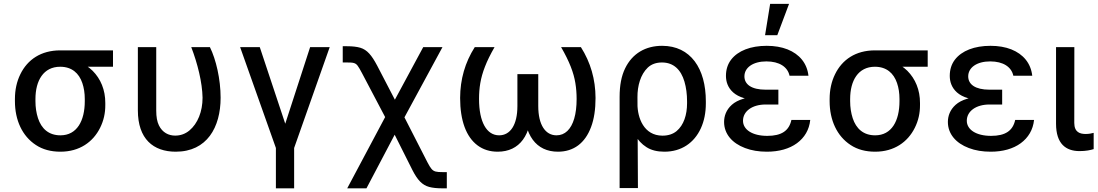

<svg xmlns="http://www.w3.org/2000/svg" viewBox="-20 -796 5835 1020"><path d="M59.3 -258.5C59.3 -157.3 98.4 -72.8 170.8 -25.6C206.7 -1.8 250.4 9.9 301.1 9.9C402 9.9 474.1 -41.2 511.7 -116.8C530.5 -154.5 539.8 -195 539.4 -238.6V-248.6C539.8 -318.2 514.6 -377.5 471.9 -420.1C450.3 -441.1 425.4 -457.4 397.4 -468.4C363.3 -481.5 343.8 -501.1 327.1 -515.3C318.5 -522.4 309.3 -526.6 299.7 -528.4C198.5 -528.4 126.1 -479.8 88.1 -401.6C68.9 -362.6 59.3 -318.5 59.3 -269.9ZM168.3 -269.9C168.3 -367.9 210.9 -441.4 299.7 -441.4C361.9 -441.4 399.5 -407 417.3 -355.1C426.1 -329.2 430.4 -300.8 430.4 -269.9V-258.5C430.4 -154.1 388.8 -77.1 301.1 -77.1C238.3 -77.1 199.9 -112.9 181.8 -168.3C172.9 -195.7 168.3 -225.9 168.3 -258.5ZM299.7 -528.4V-441.4H580.3V-528.4Z M712.4 -209.9C712.4 -57.9 794.4 9.9 913.7 9.9C1079.2 9.9 1152 -119.3 1152 -277C1152 -375.4 1127.5 -480.5 1095.2 -545.5H996.1C1029.5 -458.8 1054.7 -357.6 1056.1 -277C1056.1 -203.1 1030.2 -139.6 986.5 -103C964.8 -84.9 939.3 -75.6 910.5 -75.6C876.1 -75.6 843 -91.3 824.2 -130C814.6 -149.5 810 -175.4 810 -208.5V-545.5H712.4Z M1445.7 -9.9V204.5H1542.6V-9.9L1731.5 -545.5H1627.5L1495.4 -138.8L1360.1 -545.5H1255.7Z M1926.8 204.5 2076.7 -80.3 2170.8 107.2C2198.2 160.9 2222.7 186.8 2259.9 197.1C2278.4 202.1 2301.8 204.5 2330.6 204.5H2353.7V118.3H2330.6C2299.4 118.3 2285.2 116.1 2272.7 101.6C2266.3 94.1 2259.2 82.7 2251.1 66.8L2098.7 -231.2H2056.5L1824.6 204.5ZM2109.4 -137.1 2330.6 -545.5H2228.3L2077.8 -266.3L1983.7 -447.4C1954.2 -503.2 1930.4 -531.2 1894.2 -542.3C1876.1 -547.6 1852.6 -550.4 1823.9 -550.4H1800.8V-464.1H1823.9C1856.2 -464.1 1868.6 -462.4 1880.3 -446.4C1886.4 -438.2 1893.8 -425.1 1903.4 -407L2045.5 -137.1Z M2502.1 -545.5C2450.6 -464.5 2424.7 -374.6 2424.4 -275.6C2424.4 -154.5 2457 -68.5 2516.7 -23.8C2546.5 -1.4 2582.4 9.9 2623.9 9.9C2740.4 9.9 2804.7 -77.8 2804.7 -235.8V-402.3H2728.7V-232.6C2728.7 -131.4 2690.3 -77.1 2631.7 -77.1C2565 -77.1 2524.9 -148.4 2524.9 -270.2C2524.9 -327.4 2532.3 -380.7 2556.5 -442.1C2568.2 -472.7 2585.2 -507.1 2607.2 -545.5ZM2960.9 -545.5C3005.3 -468.8 3027.7 -409.8 3036.6 -354.8C3041.2 -327.1 3043.3 -299 3043.3 -270.2C3043.3 -188.9 3025.9 -130.7 2994 -100.1C2978 -84.9 2958.8 -77.1 2936.4 -77.1C2878.2 -77.1 2839.5 -131.4 2839.5 -232.6V-402.3H2763.5V-235.8C2763.5 -77.8 2828.1 9.9 2944.2 9.9C3027.7 9.9 3088.4 -35.9 3120 -121.1C3136 -163.4 3143.8 -214.8 3143.8 -275.6C3143.5 -374.6 3117.5 -464.5 3066.1 -545.5Z M3369 203.1 3366.5 -279.8C3366.1 -339.8 3382.8 -400.2 3421.2 -436.8C3440.3 -454.9 3465.6 -464.1 3496.8 -464.1C3558.9 -464.1 3597.7 -425.1 3616.1 -362.6C3625.4 -331 3630 -295.8 3630 -257.1V-247.2C3630 -186.1 3612.6 -131.4 3574.2 -99.4C3554.7 -83.5 3529.8 -75.3 3499.3 -75.3C3400.2 -75.6 3366.5 -170.1 3366.5 -244L3308.6 -183.9C3332.4 -105.5 3363.3 -46.2 3414.4 -14.2C3439.6 2.1 3471.6 9.9 3509.6 9.9C3600.1 9.9 3667.6 -36.9 3703.1 -114C3720.9 -152.7 3729.8 -197.1 3729.8 -247.2V-257.1C3729.8 -344.8 3709.9 -418 3670.5 -470.5C3631 -522.7 3573.2 -552.6 3497.5 -552.6C3410.5 -552.6 3339.5 -512.8 3300.8 -432.5C3281.2 -392.4 3271.7 -342 3271.7 -281.6V203.1Z M4033.4 -284.4C3951 -284.4 3898.1 -266.3 3867.9 -239.3C3837.7 -212.4 3826.7 -179 3826.7 -148.1C3826.7 -84.5 3869.3 -35.5 3937.9 -9.6C3972.3 3.6 4011 9.9 4054.3 9.9C4118.6 9.9 4173.7 -5.7 4213.8 -35.2C4253.9 -64.6 4279.1 -106.5 4284.4 -158.7H4184.3C4171.9 -101.9 4132.8 -74.2 4056.1 -74.2C3976.9 -74.2 3927.2 -107.2 3927.2 -154.5C3927.2 -205.6 3976.9 -240.8 4047.2 -240.8H4115.1V-284.4ZM4115.1 -319.6H4047.2C3972.3 -319.6 3934.7 -347.7 3934.7 -390.3C3934.7 -436.8 3980.1 -469.8 4051.5 -469.8C4120.7 -469.8 4164.4 -440.3 4174.4 -393.8H4274.9C4267.4 -460.2 4227.3 -508.2 4163.7 -533.7C4131.7 -546.2 4094.8 -552.6 4053.3 -552.6C3967.7 -552.6 3900.6 -526.6 3864 -479C3845.9 -455.3 3836.6 -426.5 3836.6 -392.8C3836.6 -362.9 3846.2 -330.6 3875 -305C3903.4 -279.5 3953.5 -262.1 4033.4 -262.1H4115.1ZM4109.4 -609 4171.9 -775.6H4071.4L4044.4 -609Z M4387.4 -258.5C4387.4 -157.3 4426.5 -72.8 4498.9 -25.6C4534.8 -1.8 4578.5 9.9 4629.3 9.9C4730.1 9.9 4802.2 -41.2 4839.8 -116.8C4858.7 -154.5 4867.9 -195 4867.5 -238.6V-248.6C4867.9 -318.2 4842.7 -377.5 4800.1 -420.1C4778.4 -441.1 4753.6 -457.4 4725.5 -468.4C4691.4 -481.5 4671.9 -501.1 4655.2 -515.3C4646.7 -522.4 4637.4 -526.6 4627.8 -528.4C4526.6 -528.4 4454.2 -479.8 4416.2 -401.6C4397 -362.6 4387.4 -318.5 4387.4 -269.9ZM4496.4 -269.9C4496.4 -367.9 4539.1 -441.4 4627.8 -441.4C4690 -441.4 4727.6 -407 4745.4 -355.1C4754.3 -329.2 4758.5 -300.8 4758.5 -269.9V-258.5C4758.5 -154.1 4717 -77.1 4629.3 -77.1C4566.4 -77.1 4528.1 -112.9 4509.9 -168.3C4501.1 -195.7 4496.4 -225.9 4496.4 -258.5ZM4627.8 -528.4V-441.4H4908.4V-528.4Z M5222.3 -284.4C5139.9 -284.4 5087 -266.3 5056.8 -239.3C5026.6 -212.4 5015.6 -179 5015.6 -148.1C5015.6 -84.5 5058.2 -35.5 5126.8 -9.6C5161.2 3.6 5199.9 9.9 5243.3 9.9C5307.5 9.9 5362.6 -5.7 5402.7 -35.2C5442.8 -64.6 5468 -106.5 5473.4 -158.7H5373.2C5360.8 -101.9 5321.7 -74.2 5245 -74.2C5165.8 -74.2 5116.1 -107.2 5116.1 -154.5C5116.1 -205.6 5165.8 -240.8 5236.2 -240.8H5304V-284.4ZM5304 -319.6H5236.2C5161.2 -319.6 5123.6 -347.7 5123.6 -390.3C5123.6 -436.8 5169 -469.8 5240.4 -469.8C5309.7 -469.8 5353.3 -440.3 5363.3 -393.8H5463.8C5456.3 -460.2 5416.2 -508.2 5352.6 -533.7C5320.7 -546.2 5283.7 -552.6 5242.2 -552.6C5156.6 -552.6 5089.5 -526.6 5052.9 -479C5034.8 -455.3 5025.6 -426.5 5025.6 -392.8C5025.6 -362.9 5035.2 -330.6 5063.9 -305C5092.3 -279.5 5142.4 -262.1 5222.3 -262.1H5304Z M5590.2 -138.8C5590.2 -32 5642.4 6.7 5715.2 6.7C5749.3 6.7 5773.4 1.4 5790.1 -3.9V-90.2C5782.7 -87.7 5763.8 -84.2 5748.6 -84.2C5717.3 -84.2 5687.5 -93 5687.1 -142.8L5687.5 -545.5H5590.2Z"/></svg>

Font: Inter 465
Style: Regular
Weight: 400
Designer: Rasmus Andersson
Foundry: rsms
Version: Version 3.019;Glyphs 3.1.2 (3151)